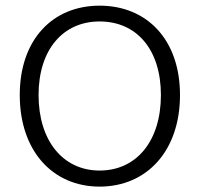

<svg xmlns="http://www.w3.org/2000/svg" viewBox="-20 -657 715 688"><path d="M50.8 -316.4C50.8 -116.2 168.9 11.7 336.9 11.7C505.9 11.7 625 -116.2 625 -316.4C625 -515.6 505.9 -636.7 336.9 -636.7C168.9 -636.7 50.8 -515.6 50.8 -316.4ZM556.6 -316.4C556.6 -152.3 469.7 -45.9 336.9 -45.9C206.1 -45.9 118.2 -152.3 118.2 -316.4C118.2 -479.5 206.1 -580.1 336.9 -580.1C469.7 -580.1 556.6 -479.5 556.6 -316.4Z"/></svg>

Font: Ed Sans Neue Light
Style: Regular
Weight: 300
Designer: Stephen Hutchings
Version: Version 1.004;PS 001.004;hotconv 1.0.88;makeotf.lib2.5.64775